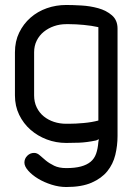

<svg xmlns="http://www.w3.org/2000/svg" viewBox="-20 -574 560 771"><path d="M375 -465Q348 -471 316 -474Q284 -477 258 -477H246Q220 -477 197 -469Q174 -461 156 -446.5Q138 -432 127.5 -411Q117 -390 117 -364V-191Q117 -164 127.5 -142.5Q138 -121 156 -106.5Q174 -92 197 -84.5Q220 -77 246 -77H256Q283 -77 316 -80Q349 -83 375 -90ZM452 -28Q452 11 443 48Q434 85 411 113.5Q388 142 348 159.5Q308 177 246 177Q217 177 187 167.5Q157 158 133 143.5Q109 129 93.5 111.5Q78 94 78 79Q78 63 89.5 51.5Q101 40 117 40Q129 40 139.5 49.5Q150 59 164 70.5Q178 82 197.5 91.5Q217 101 246 101Q281 101 305 94.5Q329 88 344 75.5Q359 63 366 43Q373 23 375 -4L377 -15Q375 -14 371.5 -12.5Q368 -11 366 -10Q327 -2 297.5 -1Q268 0 246 0Q205 0 168 -14Q131 -28 102.5 -53Q74 -78 57 -113Q40 -148 40 -191V-364Q40 -408 57 -443Q74 -478 102.5 -503Q131 -528 168 -541Q205 -554 246 -554Q271 -554 306.5 -552Q342 -550 374.5 -541Q407 -532 429.5 -512.5Q452 -493 452 -459Z"/></svg>

Font: VDS Compensated
Style: Light
Weight: 300
Designer: artmaker
Foundry: artmaker
Version: Version 1.000 2012 initial release